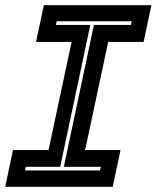

<svg xmlns="http://www.w3.org/2000/svg" viewBox="-37 -720 604 740"><path d="M-17 0 13 -141.5H150L239 -558.5H102L132 -700H546.5L516.5 -558.5H380L291 -141.5H427.5L397.5 0ZM59.5 -63H348.5L351.5 -77H209L325 -624H467.5L470.5 -638H181.5L178.5 -624H311L195 -77H62.5Z"/></svg>

Font: Tourney
Style: Bold Italic
Weight: 700
Italic angle: -12°
Version: Version 1.015